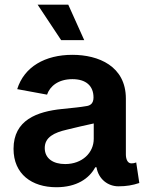

<svg xmlns="http://www.w3.org/2000/svg" viewBox="-20 -786 623 817"><path d="M219.7 10.7C305.7 10.7 359.4 -25.9 385.3 -74.2H390.6C399.4 -22.5 440.4 6.8 483.9 6.8C517.1 6.8 543.9 2.4 572.8 -7.3L559.6 -94.7C551.8 -91.8 546.9 -90.8 539.1 -90.8C522 -90.8 515.6 -110.4 515.6 -128.9V-366.2C515.6 -504.9 398.9 -552.7 288.1 -552.7C171.9 -552.7 83 -502 53.2 -406.7L180.2 -383.3C192.4 -419.4 228.5 -449.2 288.1 -449.2C346.2 -449.2 377.9 -420.4 377.9 -371.1C377.9 -344.2 362.3 -336.4 347.2 -334.5C323.2 -330.1 292 -327.1 244.6 -322.3C137.7 -311.5 37.6 -275.4 37.6 -152.8C37.6 -44.9 115.7 10.7 219.7 10.7ZM257.3 -87.9C206.5 -87.9 170.4 -111.3 170.4 -156.2C170.4 -202.1 210 -221.7 265.1 -234.4C303.2 -244.1 343.8 -252.9 378.9 -260.7V-195.3C378.9 -136.2 330.1 -87.9 257.3 -87.9ZM240.2 -615.2H338.4L270.5 -766.1H140.1Z"/></svg>

Font: Raveo SemiBold
Style: Regular
Weight: 600
Designer: Jakub Foglar, Rasmus Andersson (Inter)
Foundry: Jakubfoglar.com
Version: Version 1.100;Glyphs 3.2.3 (3260)